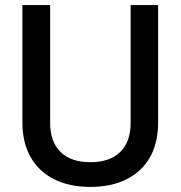

<svg xmlns="http://www.w3.org/2000/svg" viewBox="-20 -720 709 754"><path d="M335 14Q252 14 192.5 -16Q133 -46 100.5 -102.5Q68 -159 68 -240V-700H177V-237Q177 -163 218 -123Q259 -83 335 -83Q411 -83 452 -123Q493 -163 493 -237V-700H601V-240Q601 -159 569 -102.5Q537 -46 477 -16Q417 14 335 14Z"/></svg>

Font: Space Grotesk Medium
Style: Regular
Weight: 500
Designer: Florian Karsten
Foundry: Florian Karsten
Version: Version 2.000